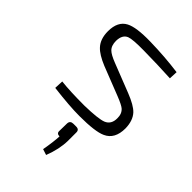

<svg xmlns="http://www.w3.org/2000/svg" viewBox="-224 -592 951 951"><g transform="rotate(45 251.5 -116.0)"><path d="M175 -251Q119 -274 95 -300Q66 -331 66 -385Q66 -454 112 -478Q152 -499 250 -497Q354 -495 450 -482L448 -437Q357 -442 259 -443Q181 -444 158 -435Q129 -423 128 -380Q128 -346 146 -329Q160 -315 201 -299L354 -239Q415 -215 439 -190Q467 -160 468 -106Q468 -31 414 -7Q373 12 263 12Q194 12 80 -2L82 -49Q144 -42 244 -42Q339 -44 370 -56Q404 -70 404 -112Q405 -145 384 -163Q371 -174 328 -191ZM289 60Q311 60 310 82V139Q309 198 283 265L252 255Q263 194 265 153Q244 153 245 134L246 81Q247 60 270 60Z"/></g></svg>

Font: Taylor Sans Light
Style: Regular
Weight: 300
Italic angle: -8°
Designer: Natanael Gama
Version: Version 1.001 September 8, 2015